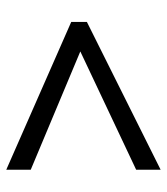

<svg xmlns="http://www.w3.org/2000/svg" viewBox="20 -668 532 612"><g transform="rotate(90 286.0 -362.0)"><path d="M521 -116 50 -323V-373L521 -608V-530L144 -352L521 -194Z"/></g></svg>

Font: Noto Sans Imperial Aramaic
Style: Regular
Weight: 400
Designer: Monotype Design Team
Foundry: Monotype Imaging Inc.
Version: Version 2.001; ttfautohint (v1.8.4.7-5d5b)